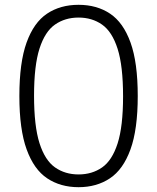

<svg xmlns="http://www.w3.org/2000/svg" viewBox="-20 -769 653 798"><path d="M306.5 9Q231.5 9 176.2 -27.8Q121 -64.5 90.8 -147.8Q60.5 -231 60.5 -370Q60.5 -509 90.5 -592.2Q120.5 -675.5 175.5 -712.2Q230.5 -749 306.5 -749Q382.5 -749 437.5 -712.2Q492.5 -675.5 522.5 -592.2Q552.5 -509 552.5 -370Q552.5 -231 522.2 -147.8Q492 -64.5 436.8 -27.8Q381.5 9 306.5 9ZM306.5 -44Q362.5 -44 404.2 -73Q446 -102 468.8 -172.8Q491.5 -243.5 491.5 -368.5Q491.5 -495 468.8 -566.2Q446 -637.5 404.2 -666.8Q362.5 -696 306.5 -696Q250.5 -696 208.8 -667Q167 -638 144.2 -567.2Q121.5 -496.5 121.5 -371.5Q121.5 -245 144.2 -173.8Q167 -102.5 208.8 -73.2Q250.5 -44 306.5 -44Z"/></svg>

Font: Encode Sans Condensed Thin Light
Style: Regular
Weight: 300
Version: Version 3.002